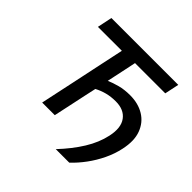

<svg xmlns="http://www.w3.org/2000/svg" viewBox="-212 -909 1259 1259"><g transform="rotate(45 417.0 -280.0)"><path d="M477.5 153Q551.5 74.5 599.2 -2.8Q647 -80 664 -159Q683.5 -249 647.2 -298Q611 -347 534.5 -347Q490 -347 452.8 -337.2Q415.5 -327.5 382 -309.5L365 -231.5Q351 -166 339.5 -111.8Q328 -57.5 315.5 0H198.5Q211 -58 222.5 -112.8Q234 -167.5 248.5 -234.5L295.5 -457Q304.5 -499.5 312.5 -536.8Q320.5 -574 328 -609.5H106L127.5 -713H747.5L726.5 -613.5H446Q438.5 -577 430.5 -539Q422.5 -501 413 -457L402 -405Q434 -419 476.8 -430.5Q519.5 -442 572.5 -442Q648 -442 703 -408.5Q758 -375 781.5 -312Q805 -249 785.5 -159.5Q773 -100 745.5 -42.8Q718 14.5 681 64.5Q644 114.5 603 153Z"/></g></svg>

Font: Commissioner Medium
Style: Italic
Weight: 500
Italic angle: -12°
Designer: Kostas Bartsokas
Foundry: Kostas Bartsokas
Version: Version 1.000; ttfautohint (v1.8.3)